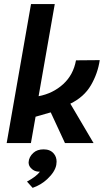

<svg xmlns="http://www.w3.org/2000/svg" viewBox="-20 -708 514 950"><path d="M443 0H301.5L231 -152L156 -130.5L133 0H13L133.5 -688H251L171 -232Q242 -245.5 292.5 -291.5Q343 -337.5 356 -409.5L473.5 -410.5Q464 -345 430 -286.5Q396 -228 328 -195ZM141.5 221.5 113.5 190.5Q160.5 165 177.5 141.5H173Q162.5 141.5 152.5 137.5Q142.5 133.5 135 125.5Q121.5 113.5 121.5 95Q123 68 145.5 48Q164 31 196 31Q229.5 31 247 53Q260 69 260 92Q260 99 258.5 108Q252 142.5 213.5 178.5Q183 207 141.5 221.5Z"/></svg>

Font: Lucymar Sans SemiBold
Style: Italic
Weight: 600
Italic angle: -10°
Foundry: The League of Moveable Type (original font) / Main changes by Cristiano Sobral with portions from Mirco Monsees
Version: Version 2.00;August 30, 2020;FontCreator 13.0.0.2681 64-bit